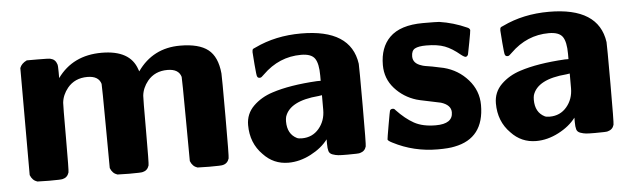

<svg xmlns="http://www.w3.org/2000/svg" viewBox="-38 -598 2416 731"><g transform="rotate(-5 1169.5 -232.0)"><path d="M197 -386Q256 -468 366 -468Q475 -468 500 -393L503 -385Q562 -469 666 -469Q738 -469 773 -441.5Q808 -414 814 -350Q815 -343 815 -185Q815 -31 813 -25Q807 -6 789 -2Q784 0 737 0L692 -1Q673 -7 665 -28L664 -186Q663 -345 662 -350Q653 -381 610 -381Q562 -381 534 -347Q513 -321 510 -291Q509 -286 509 -157Q509 -31 507 -25Q501 -6 483 -2Q478 0 431 0L386 -1Q367 -7 359 -28L358 -186Q357 -345 356 -350Q347 -381 304 -381Q256 -381 228 -347Q207 -321 204 -291Q203 -286 203 -157Q203 -31 201 -25Q195 -6 177 -2Q172 0 125 0L80 -1Q61 -7 53 -28V-437Q59 -454 80 -464H122Q166 -464 171 -462Q189 -458 195 -439Q197 -434 197 -409Z M1188 -309Q1188 -355 1174.5 -374.5Q1161 -394 1122 -394Q1038 -394 975 -332Q964 -321 961 -321Q951 -319 948 -327Q946 -330 942.5 -372.5Q939 -415 939 -420Q939 -423 939.5 -425.5Q940 -428 940 -429Q940 -430 941.5 -431.5Q943 -433 944 -433.5Q945 -434 947.5 -435Q950 -436 952 -437Q1031 -475 1129 -475Q1319 -475 1338 -341Q1339 -332 1339 -181Q1339 -31 1337 -25Q1332 -7 1313 -2Q1309 0 1265 0Q1240 0 1230 -1Q1220 -2 1208.5 -6Q1197 -10 1194 -20Q1191 -30 1191 -48V-65Q1167 -33 1124.5 -11Q1082 11 1039 11Q982 11 943 -31Q898 -76 898 -145Q898 -188 928 -217.5Q958 -247 1002 -261Q1069 -283 1174 -289H1188ZM1098 -77Q1138 -77 1163 -106.5Q1188 -136 1188 -178V-201V-234L1175 -232Q1064 -223 1045 -164Q1043 -156 1043 -146Q1043 -98 1079 -80Q1085 -77 1098 -77Z M1610 -82Q1675 -82 1675 -126Q1675 -154 1637 -166Q1634 -167 1592 -175.5Q1550 -184 1545 -186Q1496 -201 1462.5 -238.5Q1429 -276 1429 -328Q1429 -395 1467 -433Q1508 -474 1595 -474Q1646 -474 1657 -473Q1711 -465 1762 -442Q1770 -439 1772 -432Q1772 -426 1764 -384Q1757 -346 1755.5 -340.5Q1754 -335 1748 -332Q1743 -330 1729 -341Q1698 -367 1670.5 -377.5Q1643 -388 1600 -388Q1570 -388 1556.5 -380.5Q1543 -373 1543 -351Q1543 -324 1576 -314Q1582 -311 1616 -306L1659 -297Q1714 -283 1751 -241Q1788 -199 1788 -144Q1788 -17 1674 5Q1652 10 1610 10Q1518 10 1439 -31Q1423 -39 1422 -44Q1422 -48 1431 -99.5Q1440 -151 1441 -153Q1444 -159 1452 -159Q1458 -159 1462 -153Q1495 -118 1527.5 -100Q1560 -82 1610 -82Z M2135 -309Q2135 -355 2121.5 -374.5Q2108 -394 2069 -394Q1985 -394 1922 -332Q1911 -321 1908 -321Q1898 -319 1895 -327Q1893 -330 1889.5 -372.5Q1886 -415 1886 -420Q1886 -423 1886.5 -425.5Q1887 -428 1887 -429Q1887 -430 1888.5 -431.5Q1890 -433 1891 -433.5Q1892 -434 1894.5 -435Q1897 -436 1899 -437Q1978 -475 2076 -475Q2266 -475 2285 -341Q2286 -332 2286 -181Q2286 -31 2284 -25Q2279 -7 2260 -2Q2256 0 2212 0Q2187 0 2177 -1Q2167 -2 2155.5 -6Q2144 -10 2141 -20Q2138 -30 2138 -48V-65Q2114 -33 2071.5 -11Q2029 11 1986 11Q1929 11 1890 -31Q1845 -76 1845 -145Q1845 -188 1875 -217.5Q1905 -247 1949 -261Q2016 -283 2121 -289H2135ZM2045 -77Q2085 -77 2110 -106.5Q2135 -136 2135 -178V-201V-234L2122 -232Q2011 -223 1992 -164Q1990 -156 1990 -146Q1990 -98 2026 -80Q2032 -77 2045 -77Z"/></g></svg>

Font: MathJax_SansSerif
Style: Bold
Weight: 700
Version: Version 1.1